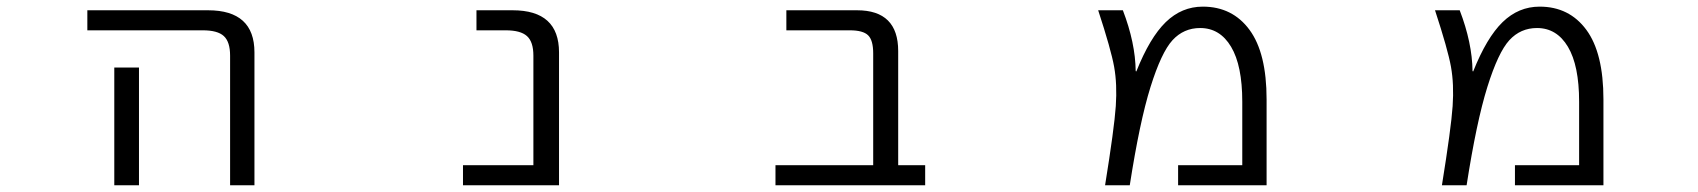

<svg xmlns="http://www.w3.org/2000/svg" viewBox="-20 -550 5040 570"><path d="M392.6 -349.6V-73.2V0H319.3V-73.2V-349.6ZM239.3 -460V-519.5H597.7Q735.4 -519.5 735.4 -394.5V0H663.1V-384.8Q663.1 -425.8 644.5 -442.9Q626 -460 582 -460Z M1563.5 -384.8Q1563.5 -425.8 1544.4 -442.9Q1525.4 -460 1481.4 -460H1394.5V-519.5H1502Q1639.6 -519.5 1639.6 -394.5V0H1354.5V-59.6H1563.5Z M2572.3 -391.6Q2572.3 -430.7 2557.1 -445.3Q2542 -460 2502.9 -460H2314.5V-519.5H2524.4Q2646.5 -519.5 2646.5 -398.4V-59.6H2726.6V0H2282.2V-59.6H2572.3Z M3477.5 0V-59.6H3668V-248Q3668 -355.5 3634.8 -411.1Q3601.6 -466.8 3543 -466.8Q3494.1 -466.8 3460.9 -430.7Q3427.7 -394.5 3395.5 -291.5Q3363.3 -188.5 3334 0H3260.7Q3288.1 -169.9 3292.5 -234.9Q3296.9 -299.8 3287.6 -351.6Q3278.3 -403.3 3240.2 -519.5H3313.5Q3350.6 -422.9 3351.6 -338.9L3353.5 -337.9Q3393.6 -438.5 3440.9 -484.4Q3488.3 -530.3 3550.8 -530.3Q3638.7 -530.3 3689.5 -461.4Q3740.2 -392.6 3740.2 -254.9V0Z M4477.5 0V-59.6H4668V-248Q4668 -355.5 4634.8 -411.1Q4601.6 -466.8 4543 -466.8Q4494.1 -466.8 4460.9 -430.7Q4427.7 -394.5 4395.5 -291.5Q4363.3 -188.5 4334 0H4260.7Q4288.1 -169.9 4292.5 -234.9Q4296.9 -299.8 4287.6 -351.6Q4278.3 -403.3 4240.2 -519.5H4313.5Q4350.6 -422.9 4351.6 -338.9L4353.5 -337.9Q4393.6 -438.5 4440.9 -484.4Q4488.3 -530.3 4550.8 -530.3Q4638.7 -530.3 4689.5 -461.4Q4740.2 -392.6 4740.2 -254.9V0Z"/></svg>

Font: GenEi Gothic M SemiLight
Style: Regular
Weight: 350
Designer: o_tamon (Modified); [Source Han Sans]
Ryoko NISHIZUKA  (kana & ideographs); Paul D. Hunt (Latin, Greek & Cyrillic); Wenl
Version: Version 1.1a;Original Version 1.004